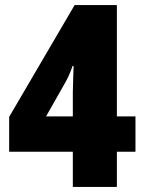

<svg xmlns="http://www.w3.org/2000/svg" viewBox="-20 -734 565 754"><path d="M512 -138H439V0H266V-138H16V-275L273 -714H439V-277H512ZM266 -370Q266 -376 266.5 -392.5Q267 -409 267.5 -427.5Q268 -446 268.5 -460Q269 -474 269 -475H265Q252 -436 233 -404L161 -277H266Z"/></svg>

Font: Noto Sans Bengali Condensed Black
Style: Regular
Weight: 900
Width: 3
Designer: Joana Ranito - Universal Thirst; Jelle Bosma - Monotype Design Team
Foundry: Universal Thirst ehf.
Version: Version 3.000; ttfautohint (v1.8.4.7-5d5b)